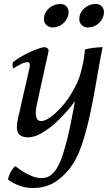

<svg xmlns="http://www.w3.org/2000/svg" viewBox="-20 -679 550 966"><path d="M357 -170Q347 -112 332.5 -41.5Q318 29 298 92Q292 112 283 134Q274 156 261.5 174.5Q249 193 231.5 205Q214 217 190 217Q166 217 143 208Q120 199 101 187.5Q82 176 70 166.5Q58 157 56 157Q42 170 32.5 189Q23 208 20 224Q27 230 39 237Q51 244 67 251Q83 258 102.5 262.5Q122 267 144 267Q216 267 266.5 230.5Q317 194 351 139Q378 95 399 27Q420 -41 436.5 -120Q453 -199 467 -282.5Q481 -366 496 -442Q492 -442 479.5 -441Q467 -440 452.5 -438.5Q438 -437 425 -434.5Q412 -432 407 -429Q406 -412 403 -391.5Q400 -371 395.5 -351.5Q391 -332 386.5 -314.5Q382 -297 378 -286Q370 -264 354 -234.5Q338 -205 323 -183Q307 -160 288.5 -139.5Q270 -119 252 -103.5Q234 -88 217 -79Q200 -70 188 -70Q173 -70 167 -80Q161 -90 160 -105Q159 -120 162.5 -137.5Q166 -155 169 -170L224 -420Q226 -431 218 -436.5Q210 -442 204 -442Q188 -440 166.5 -432Q145 -424 123 -413.5Q101 -403 80.5 -390.5Q60 -378 47 -368Q45 -365 44 -362Q43 -359 43 -351Q43 -339 47 -335Q65 -346 84.5 -356Q104 -366 118 -366Q126 -366 128.5 -360Q131 -354 130 -347Q132 -354 129.5 -343Q127 -332 122.5 -311Q118 -290 111.5 -262.5Q105 -235 99 -209Q93 -183 88.5 -162.5Q84 -142 83 -136Q78 -117 71.5 -88.5Q65 -60 65 -40Q65 -11 80 0.5Q95 12 121 12Q152 12 186.5 -7.5Q221 -27 253.5 -55.5Q286 -84 313.5 -115.5Q341 -147 357 -170ZM379 -581Q379 -615 404 -637Q429 -659 460 -659Q481 -659 492 -647Q503 -635 503 -619Q503 -603 496.5 -589Q490 -575 479.5 -564.5Q469 -554 455.5 -548Q442 -542 427 -541Q409 -539 394 -551Q379 -563 379 -581ZM201 -581Q201 -615 226 -637Q251 -659 282 -659Q303 -659 314 -647Q325 -635 325 -619Q325 -603 318.5 -589Q312 -575 301.5 -564.5Q291 -554 277.5 -548Q264 -542 249 -541Q231 -539 216 -551Q201 -563 201 -581Z"/></svg>

Font: Lusitana
Style: Italic
Weight: 400
Italic angle: -12°
Designer: Ana Paula Megda
Foundry: Ana Paula Megda
Version: Version 1.000; ttfautohint (v1.1) -l 8 -r 50 -G 200 -x 14 -D